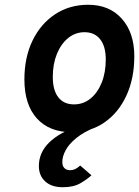

<svg xmlns="http://www.w3.org/2000/svg" viewBox="-20 -543 584 806"><path d="M281.4 12Q187 12 134.7 -46Q82.4 -104.1 82.4 -209.6Q82.4 -301.8 116.5 -372.4Q150.6 -443 211.1 -483Q271.5 -523 350.4 -523Q439 -523 491.4 -464.4Q543.8 -405.7 543.8 -307Q543.8 -213.2 510.4 -141.2Q477 -69.2 417.8 -28.6Q358.6 12 281.4 12ZM290.6 -104.8Q329.6 -104.8 359.7 -129.1Q389.8 -153.4 406.9 -196.1Q424 -238.8 424 -293.8Q424 -348.1 400.6 -378Q377.3 -407.8 334.6 -407.8Q296.4 -407.8 266.2 -383.4Q236.1 -358.9 218.8 -316.5Q201.6 -274.1 201.6 -220Q201.6 -164.5 224.7 -134.7Q247.8 -104.8 290.6 -104.8ZM243.4 243Q196.6 243 169.9 218.7Q143.2 194.4 143.2 154Q143.2 97.5 186.4 55.2Q229.7 13 303.2 -10H384Q332.2 10.5 300.9 36Q269.5 61.5 255.6 87.7Q241.6 113.9 241.6 136.6Q241.6 154.5 250.6 162.9Q259.5 171.4 273.2 171.4Q287.3 171.4 298.2 165.4Q309.1 159.3 316.6 151.8L364 192.8Q346.3 209.3 317.5 226.2Q288.7 243 243.4 243Z"/></svg>

Font: Overpass
Style: Italic
Weight: 400
Italic angle: -10°
Designer: Delve Withrington, Dave Bailey, Thomas Jockin
Foundry: Delve Fonts LLC
Version: Version 4.000